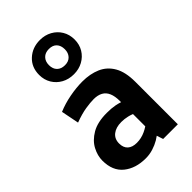

<svg xmlns="http://www.w3.org/2000/svg" viewBox="-241 -886 978 978"><g transform="rotate(-45 247.5 -397.0)"><path d="M203 7.5Q130.3 7.5 84.1 -29.8Q37.9 -67.1 37.9 -140.8Q37.9 -176.5 56.9 -212.6Q76 -248.6 117.4 -272.9Q158.8 -297.1 225.7 -297.1Q258.2 -297.3 285.6 -292.1Q313 -286.8 341.4 -274.1L316 -239.9V-291.5Q316 -327.3 306.2 -349.8Q296.4 -372.4 276.8 -383.1Q257.2 -393.8 228.4 -393.8Q203.8 -393.8 169.1 -388.3Q134.3 -382.8 87.4 -365.5L68.3 -461.9Q109.7 -479.5 158.4 -488.8Q207.1 -498.1 250.6 -498.1Q306.1 -498.1 349 -479.5Q392 -460.8 416.3 -418.7Q440.7 -376.6 440.7 -306.2V0H334.9L314.9 -60.7L339 -48.1Q324.8 -34 303.3 -21.2Q281.7 -8.5 255.9 -0.5Q230.1 7.5 203 7.5ZM226.5 -80.6Q258.7 -80.6 287.9 -94.2Q317.2 -107.8 334.6 -124.9L316 -71V-236.9L340.1 -187.7Q311.7 -201.7 289.5 -206.8Q267.4 -212 245.6 -212Q206.2 -212 183 -193.6Q159.9 -175.2 159.9 -142.6Q159.9 -112.1 177.4 -96.3Q194.8 -80.6 226.5 -80.6ZM247.2 -554.2Q210 -554.2 181.1 -570.2Q152.2 -586.2 135.5 -614Q118.8 -641.9 118.8 -677Q118.8 -732.4 155.8 -766.5Q192.8 -800.6 247.2 -800.6Q283.3 -800.6 312.2 -784.7Q341.1 -768.7 357.8 -740.9Q374.5 -713 374.5 -677Q374.5 -641.4 357.6 -613.5Q340.6 -585.7 311.9 -570Q283.2 -554.2 247.2 -554.2ZM247.2 -619.1Q274.2 -619.1 289.1 -635.3Q304.1 -651.5 304.1 -677Q304.1 -704.4 289.5 -720.1Q275 -735.8 247.2 -735.8Q220.3 -735.8 204.9 -719.8Q189.4 -703.9 189.4 -677Q189.4 -650 204.8 -634.6Q220.2 -619.1 247.2 -619.1Z"/></g></svg>

Font: Anaheim
Style: Regular
Weight: 400
Designer: Vernon Adams
Foundry: Vernon Adams
Version: Version 2.001